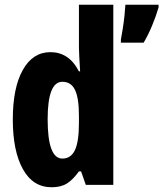

<svg xmlns="http://www.w3.org/2000/svg" viewBox="-20 -780 689 810"><path d="M198 10Q119 10 76.5 -66.5Q34 -143 34 -276Q34 -409 76 -484.5Q118 -560 193 -560Q231 -560 261 -540.5Q291 -521 313 -479H318Q316 -514 314.5 -538.5Q313 -563 313 -578V-760H458V0H342L322 -57H313Q288 -22 262.5 -6Q237 10 198 10ZM243 -111Q279 -111 296 -146.5Q313 -182 313 -261V-292Q313 -366 296.5 -400.5Q280 -435 243 -435Q181 -435 181 -277Q181 -111 243 -111ZM649 -749Q638 -711 621.5 -671.5Q605 -632 586 -600H490V-613Q493 -629 497.5 -656.5Q502 -684 505 -712.5Q508 -741 509 -760H649Z"/></svg>

Font: Noto Sans Ethiopic ExtraCondensed ExtraBold
Style: Regular
Weight: 800
Width: 2
Designer: Monotype Design Team
Foundry: Monotype Imaging Inc.
Version: Version 2.102; ttfautohint (v1.8.4.7-5d5b)